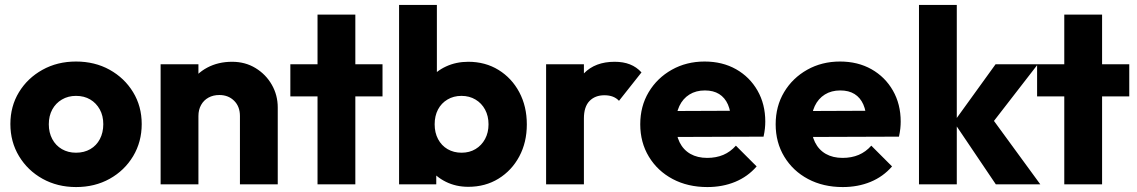

<svg xmlns="http://www.w3.org/2000/svg" viewBox="-20 -746 4603 777"><path d="M288 11Q212.5 11 152.2 -22.5Q92 -56 57 -114Q22 -172 22 -244Q22 -316 56.8 -373Q91.5 -430 151.8 -463.5Q212 -497 287.5 -497Q363.5 -497 423.5 -463.8Q483.5 -430.5 518.5 -373.2Q553.5 -316 553.5 -244Q553.5 -172 518.8 -114Q484 -56 424 -22.5Q364 11 288 11ZM287.5 -128Q320.5 -128 345.5 -142.5Q370.5 -157 384.2 -183.2Q398 -209.5 398 -243.5Q398 -277.5 383.8 -303.2Q369.5 -329 345 -343.5Q320.5 -358 287.5 -358Q255.5 -358 230.5 -343.2Q205.5 -328.5 191.5 -302.8Q177.5 -277 177.5 -243Q177.5 -209.5 191.5 -183.2Q205.5 -157 230.5 -142.5Q255.5 -128 287.5 -128Z M951 0V-276.5Q951 -315 927.5 -338.2Q904 -361.5 867.6 -361.5Q842.9 -361.5 823.7 -351Q804.5 -340.5 793.8 -321.2Q783 -302 783 -276.5L723.5 -305.5Q723.5 -363 748.8 -405.8Q774 -448.5 818.4 -472.2Q862.9 -496 919.2 -496Q972.5 -496 1014.2 -470.5Q1056 -445 1080 -403Q1104 -361 1104 -311V0ZM630 0V-486H783V0Z M1265 0V-687H1418V0ZM1155 -356V-486H1528V-356Z M1875 10Q1825.5 10 1784.5 -10.2Q1743.5 -30.5 1717.8 -65.2Q1692 -100 1688 -143V-348Q1692 -391 1718 -424.5Q1744 -458 1785 -477Q1826 -496 1875 -496Q1944 -496 1997.5 -463Q2051 -430 2081.5 -372.8Q2112 -315.5 2112 -242.5Q2112 -170 2081.5 -113Q2051 -56 1997.5 -23Q1944 10 1875 10ZM1595 0V-726H1748V-366.5L1722.5 -249L1745.5 -130.5V0ZM1848 -128Q1880 -128 1904.5 -142.8Q1929 -157.5 1943 -183.5Q1957 -209.5 1957 -243Q1957 -276.5 1943 -302.5Q1929 -328.5 1904.2 -343.2Q1879.5 -358 1847.5 -358Q1815.5 -358 1790.8 -343.2Q1766 -328.5 1752.5 -302.8Q1739 -277 1739 -243Q1739 -209 1752.8 -183Q1766.5 -157 1791.2 -142.5Q1816 -128 1848 -128Z M2190 0V-486H2343V0ZM2343 -266.5 2278.5 -316.5Q2297.5 -402 2343 -449Q2388.5 -496 2467.5 -496Q2502.5 -496 2529.2 -485.5Q2556 -475 2576 -453L2485 -338Q2475 -349 2460.2 -354.8Q2445.4 -360.5 2426 -360.5Q2388 -360.5 2365.5 -337.1Q2343 -313.8 2343 -266.5Z M2842.5 11Q2763.5 11 2702.2 -21.5Q2641 -54 2606 -111.8Q2571 -169.5 2571 -243Q2571 -316 2605.2 -373.2Q2639.5 -430.5 2698.8 -463.8Q2758 -497 2831.5 -497Q2903.5 -497 2958.8 -465.8Q3014 -434.5 3045.5 -379.5Q3077 -324.5 3077 -254Q3077 -240.5 3075.5 -226Q3074 -211.5 3070 -193L2651 -191.5V-296.5L3005 -298L2939 -253.5Q2938 -295.5 2925.8 -323.2Q2913.5 -351 2890.2 -365.5Q2867 -380 2832.5 -380Q2796.5 -380 2770 -363.5Q2743.5 -347 2729.2 -316.8Q2715 -286.5 2715 -244Q2715 -201 2730.2 -170.2Q2745.5 -139.5 2774 -123.2Q2802.5 -107 2842 -107Q2878 -107 2907 -119.2Q2936 -131.5 2958 -156.5L3042 -72.5Q3006 -31 2955 -10Q2904 11 2842.5 11Z M3390.5 11Q3311.5 11 3250.2 -21.5Q3189 -54 3154 -111.8Q3119 -169.5 3119 -243Q3119 -316 3153.2 -373.2Q3187.5 -430.5 3246.8 -463.8Q3306 -497 3379.5 -497Q3451.5 -497 3506.8 -465.8Q3562 -434.5 3593.5 -379.5Q3625 -324.5 3625 -254Q3625 -240.5 3623.5 -226Q3622 -211.5 3618 -193L3199 -191.5V-296.5L3553 -298L3487 -253.5Q3486 -295.5 3473.8 -323.2Q3461.5 -351 3438.2 -365.5Q3415 -380 3380.5 -380Q3344.5 -380 3318 -363.5Q3291.5 -347 3277.2 -316.8Q3263 -286.5 3263 -244Q3263 -201 3278.2 -170.2Q3293.5 -139.5 3322 -123.2Q3350.5 -107 3390 -107Q3426 -107 3455 -119.2Q3484 -131.5 3506 -156.5L3590 -72.5Q3554 -31 3503 -10Q3452 11 3390.5 11Z M4010 0 3840 -252 4009 -486H4180L3976 -222.5L3981 -286L4190 0ZM3699 0V-726H3852V0Z M4287 0V-687H4440V0ZM4177 -356V-486H4550V-356Z"/></svg>

Font: Outfit Thin
Style: Regular
Weight: 100
Designer: Rodrigo Fuenzalida
Foundry: fragTYPE
Version: Version 1.100;gftools[0.9.27]